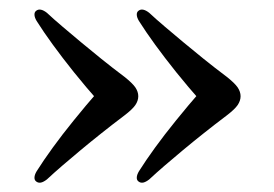

<svg xmlns="http://www.w3.org/2000/svg" viewBox="-20 -444 586 411"><path d="M495 -238Q495 -228.5 488.8 -219.2Q482.5 -210 465.5 -197Q439 -177 415.8 -158.5Q392.5 -140 371.5 -122.5Q350.5 -105 332.5 -89.5Q314.5 -74 299.5 -60Q292.5 -54.5 286.8 -53.2Q281 -52 276.5 -55.5Q272.5 -58.5 272.8 -64.2Q273 -70 277.5 -77.5Q292 -100.5 311.8 -127.8Q331.5 -155 356.8 -186.2Q382 -217.5 413 -253V-223.5Q382.5 -258 357.2 -289.5Q332 -321 312 -348.5Q292 -376 277.5 -399Q273 -406.5 272.8 -412.2Q272.5 -418 276.5 -421Q281 -424.5 286.8 -423.2Q292.5 -422 299.5 -416.5Q314.5 -402.5 332.8 -387Q351 -371.5 372 -354Q393 -336.5 416.2 -317.8Q439.5 -299 465.5 -279.5Q482.5 -266 488.8 -256.8Q495 -247.5 495 -238ZM276 -238Q276 -228.5 269.8 -219.2Q263.5 -210 246.5 -197Q220 -177 196.8 -158.5Q173.5 -140 152.5 -122.5Q131.5 -105 113.5 -89.5Q95.5 -74 80.5 -60Q73.5 -54.5 67.8 -53.2Q62 -52 57.5 -55.5Q53.5 -58.5 53.8 -64.2Q54 -70 58.5 -77.5Q73 -100.5 92.8 -127.8Q112.5 -155 137.8 -186.2Q163 -217.5 194 -253V-223.5Q163.5 -258 138.2 -289.5Q113 -321 93 -348.5Q73 -376 58.5 -399Q54 -406.5 53.8 -412.2Q53.5 -418 57.5 -421Q62 -424.5 67.8 -423.2Q73.5 -422 80.5 -416.5Q95.5 -402.5 113.8 -387Q132 -371.5 153 -354Q174 -336.5 197.2 -317.8Q220.5 -299 246.5 -279.5Q263.5 -266 269.8 -256.8Q276 -247.5 276 -238Z"/></svg>

Font: Fraunces 28pt
Style: Regular
Weight: 400
Version: Version 1.000;[b76b70a41]